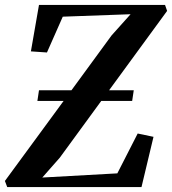

<svg xmlns="http://www.w3.org/2000/svg" viewBox="-35 -763 702 783"><path d="M-5.5 0 -15 -25 224.5 -351.5H117.5L124 -395H256.5L420 -618.5L497.5 -705L221 -695L156.5 -549L91 -553.5L124 -743H638L646.5 -718.5L410 -395H510.5L504 -351.5H378L208.5 -119.5L137.5 -39L443.5 -56L526.5 -218.5L591 -205L542 0Z"/></svg>

Font: Merriweather 96pt SemiBold
Style: Italic
Weight: 600
Italic angle: -7.8°
Version: Version 2.101